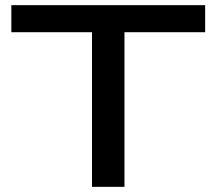

<svg xmlns="http://www.w3.org/2000/svg" viewBox="-20 -725 840 745"><path d="M337 0V-600H24V-705H776V-600H463V0Z"/></svg>

Font: Nunito Sans 7pt Expanded SemiBold
Style: Regular
Weight: 600
Width: 7
Designer: Vernon Adams
Foundry: Vernon Adams
Version: Version 3.101;gftools[0.9.27]